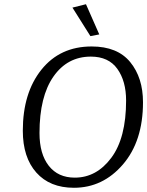

<svg xmlns="http://www.w3.org/2000/svg" viewBox="-20 -879 697 909"><path d="M657 -395Q657 -211 562 -100.5Q467 10 330 10Q216 10 152 -62Q88 -134 88 -260Q88 -439 176 -549Q264 -659 414 -659Q536 -659 596.5 -585Q657 -511 657 -395ZM577 -403Q577 -495 535.5 -553Q494 -611 410 -611Q299 -611 233 -516.5Q167 -422 167 -249Q167 -150 211 -94Q255 -38 334 -38Q437 -38 507 -132Q577 -226 577 -403ZM323 -843 387 -859 450 -716 408 -708Z"/></svg>

Font: ArsenalItalic
Style: Italic
Weight: 400
Italic angle: -9°
Designer: Andrij Shevchenko
Foundry: Stairsfor.com
Version: Version 1.000